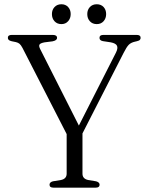

<svg xmlns="http://www.w3.org/2000/svg" viewBox="-20 -860 677 880"><path d="M436.5 -13.5Q436.5 0 419 0H224.5Q207 0 207 -13.5Q207 -25 222.5 -29L259.5 -35Q285.5 -40.5 285.5 -64V-245.5L83 -640.5Q76 -653.5 69.8 -659Q63.5 -664.5 53 -667L33.5 -671Q23 -673.5 19.5 -677.5Q16 -681.5 16 -686.5Q16 -700 34 -700H221.5Q241.5 -700 241.5 -686.5Q241.5 -674.5 220.5 -670.5L184.5 -666Q165.5 -662.5 161.2 -656Q157 -649.5 164 -635.5L341.5 -284.5L511.5 -619Q521.5 -639 516.2 -650.2Q511 -661.5 487.5 -666L451.5 -671.5Q436 -674.5 436 -686.5Q436 -700 454 -700H606.5Q624.5 -700 624.5 -686.5Q624.5 -681.5 621.2 -677.5Q618 -673.5 607 -671L598.5 -669Q580.5 -665 570.2 -654.8Q560 -644.5 546.5 -617.5L358 -248.5V-64Q358 -40.5 384 -35L420.5 -29Q436.5 -24.5 436.5 -13.5ZM261.5 -749.5Q242 -749.5 230 -762.5Q218 -775.5 218 -795.5Q218 -815 230 -827.8Q242 -840.5 261.5 -840.5Q280.5 -840.5 292.2 -827.8Q304 -815 304 -795.5Q304 -776 292.2 -762.8Q280.5 -749.5 261.5 -749.5ZM423.5 -749.5Q404 -749.5 392 -762.5Q380 -775.5 380 -795.5Q380 -815 392 -827.8Q404 -840.5 423.5 -840.5Q443 -840.5 454.8 -827.8Q466.5 -815 466.5 -795.5Q466.5 -776 454.8 -762.8Q443 -749.5 423.5 -749.5Z"/></svg>

Font: Fraunces 72pt S050 Light
Style: Regular
Weight: 300
Version: Version 1.000; ttfautohint (v1.8.3)